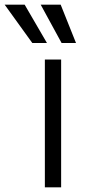

<svg xmlns="http://www.w3.org/2000/svg" viewBox="-112 -804 364 826"><path d="M151 -548V2H81V-548ZM149 -784 215 -619H153L63 -784ZM-6 -784 90 -619H27L-92 -784Z"/></svg>

Font: Sinter Normal
Style: Regular
Weight: 350
Foundry: Adobe & rsms
Version: Version 1.000